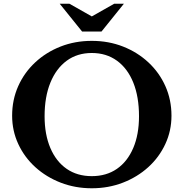

<svg xmlns="http://www.w3.org/2000/svg" viewBox="-20 -999 983 1029"><path d="M472 -780Q562 -780 639.5 -749.5Q717 -719 775.5 -664.5Q834 -610 866.5 -537Q899 -464 899 -379Q899 -298 866 -227Q833 -156 774.5 -103Q716 -50 638.5 -20Q561 10 472 10Q383 10 305.5 -20Q228 -50 169.5 -103Q111 -156 78 -227Q45 -298 45 -379Q45 -464 77.5 -537Q110 -610 168.5 -664.5Q227 -719 304.5 -749.5Q382 -780 472 -780ZM472 -55Q550 -55 606.5 -94Q663 -133 694 -205.5Q725 -278 725 -376Q725 -480 694.5 -556Q664 -632 607 -673.5Q550 -715 472 -715Q394 -715 337.5 -673.5Q281 -632 250 -556Q219 -480 219 -376Q219 -278 250 -205.5Q281 -133 337.5 -94Q394 -55 472 -55ZM524 -830H420L300 -979H352L472 -911L592 -979H644Z"/></svg>

Font: Libre Baskerville
Style: Bold
Weight: 700
Designer: Pablo Impallari, Rodrigo Fuenzalida
Foundry: Pablo Impallari, Rodrigo Fuenzalida
Version: Version 1.051; ttfautohint (v1.8.4.7-5d5b)